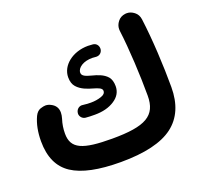

<svg xmlns="http://www.w3.org/2000/svg" viewBox="-124 -798 1044 995"><g transform="rotate(-20 398.0 -300.5)"><path d="M26.9 -185.5C26.9 -98.6 55.2 -36.6 112.3 1C169.4 38.6 258.3 57.1 379.9 57.1C511.7 57.1 607.9 34.2 668 -11.2C728 -56.6 757.8 -126 757.8 -219.2C757.8 -335 750.5 -482.9 734.9 -601.1C732.4 -618.7 725.1 -632.3 711.9 -642.6C698.7 -652.8 685.5 -657.7 671.4 -657.7C668.5 -657.7 665.5 -657.7 662.6 -657.2C645 -654.8 631.3 -647.5 621.1 -634.3C610.8 -621.1 606 -607.4 606 -593.3C606 -590.3 606 -587.4 606.4 -584.5C620.1 -477.5 627.4 -329.1 627.4 -219.2C627.4 -108.4 562.5 -72.3 378.9 -72.3C216.8 -72.3 157.2 -96.2 157.2 -180.2C157.2 -207 161.1 -232.9 169.4 -258.3C172.9 -270 174.8 -280.8 174.8 -291C174.8 -315.9 163.1 -334 140.1 -345.2C130.9 -350.1 121.1 -352.5 111.3 -352.5C104.5 -352.5 95.2 -350.6 83 -346.7C70.8 -342.3 60.5 -332.5 52.7 -316.4C35.6 -279.3 26.9 -235.8 26.9 -185.5ZM480.5 -529.3V-533.2C480.5 -548.8 469.7 -564.5 450.7 -565.9C440.4 -566.9 431.6 -567.4 424.3 -567.4C339.8 -567.4 272.5 -514.6 272.5 -448.7C272.5 -425.8 278.3 -408.2 289.6 -395.5C312 -369.6 346.7 -358.4 374.5 -350.6C401.4 -342.8 420.9 -335.9 420.9 -320.8C420.9 -308.6 412.6 -299.8 395.5 -294.4C378.4 -288.6 359.4 -285.6 338.4 -285.6C322.8 -285.6 307.6 -287.1 293.9 -288.6C292.5 -289.1 290.5 -289.1 289.1 -289.1C273.9 -289.1 258.8 -277.8 256.3 -258.8C255.9 -257.3 255.9 -255.4 255.9 -253.9C255.9 -239.7 267.6 -223.6 285.6 -221.7C299.8 -220.2 316.9 -219.7 336.9 -219.7C380.4 -219.7 416.5 -229 445.3 -248C474.1 -266.6 488.3 -291.5 488.3 -322.3C488.3 -344.7 482.9 -362.3 472.7 -374.5C451.7 -398.9 418.5 -408.7 390.6 -416C361.8 -423.8 339.4 -430.7 339.4 -449.7C339.4 -463.9 347.7 -476.1 363.8 -486.3C379.9 -496.1 399.9 -501 424.3 -501C431.2 -501 438 -500.5 444.8 -499.5H448.7C464.4 -499.5 478.5 -511.2 480.5 -529.3Z"/></g></svg>

Font: Mikhak
Style: Bold
Weight: 700
Designer: Amin Abedi
Version: Version 3.2